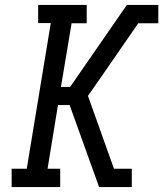

<svg xmlns="http://www.w3.org/2000/svg" viewBox="-20 -755 659 775"><path d="M27 0V-74H88L185 -662H134V-735H330V-661H269L226 -404H263L492 -735H619V-661H538L393 -451L335 -368L440 -74H512V0H380L261 -331H214L172 -74H223V0Z"/></svg>

Font: Iosevka Slab Extended Oblique
Style: Regular
Weight: 400
Width: 7
Italic angle: -9°
Monospace: yes
Designer: Belleve Invis
Foundry: Belleve Invis
Version: Version 11.1.0; ttfautohint (v1.8.3)